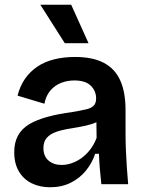

<svg xmlns="http://www.w3.org/2000/svg" viewBox="-20 -776 612 809"><path d="M191 13Q148 13 114 -3.5Q80 -20 60 -53Q40 -86 40 -135Q40 -176 56 -205Q72 -234 103 -252.5Q134 -271 179.5 -283.5Q225 -296 285 -304Q320 -310 342 -315Q364 -320 374.5 -330.5Q385 -341 385 -361Q385 -393 362.5 -415Q340 -437 293 -437Q264 -437 238 -427Q212 -417 193 -395.5Q174 -374 167 -339L54 -373Q64 -413 85 -443.5Q106 -474 137 -495Q168 -516 208.5 -526Q249 -536 296 -536Q369 -536 416 -512Q463 -488 486 -438.5Q509 -389 509 -312V-214Q509 -180 510.5 -143.5Q512 -107 514.5 -70.5Q517 -34 520 0H407Q404 -29 401 -61.5Q398 -94 397 -128H381Q368 -89 342 -57Q316 -25 278 -6Q240 13 191 13ZM240 -81Q260 -81 281 -88Q302 -95 322 -109Q342 -123 359 -144.5Q376 -166 387 -195L386 -280L410 -276Q393 -262 368.5 -254Q344 -246 316.5 -241.5Q289 -237 261.5 -232Q234 -227 212 -218.5Q190 -210 176.5 -194.5Q163 -179 163 -152Q163 -118 184.5 -99.5Q206 -81 240 -81ZM253 -594 150 -756H280L353 -594Z"/></svg>

Font: Bricolage Grotesque 20pt SemiBold
Style: Regular
Weight: 600
Version: Version 1.001;gftools[0.9.33.dev8+g029e19f]